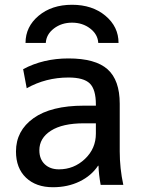

<svg xmlns="http://www.w3.org/2000/svg" viewBox="-20 -775 599 805"><path d="M477 -595H392Q390 -631 358 -655.5Q326 -680 282 -680Q238 -680 206 -655.5Q174 -631 172 -595H87Q87 -663 142 -709Q197 -755 282 -755Q367 -755 422 -709Q477 -663 477 -595ZM382 -258H332Q242 -258 193.5 -227Q145 -196 145 -145Q145 -108 167.5 -86.5Q190 -65 227 -65Q290 -65 336 -108.5Q382 -152 382 -215ZM47 -140Q47 -227 120.5 -279.5Q194 -332 332 -332H382V-337Q382 -400 356.5 -425Q331 -450 267 -450Q172 -450 92 -405L77 -485Q161 -530 267 -530Q380 -530 431 -484.5Q482 -439 482 -340V-140Q482 -69 497 0H402Q394 -44 393 -80H391Q363 -38 313.5 -14Q264 10 202 10Q131 10 89 -30Q47 -70 47 -140Z"/></svg>

Font: M PLUS 1p Medium
Style: Regular
Weight: 500
Version: Version 1.062